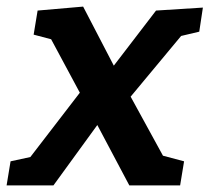

<svg xmlns="http://www.w3.org/2000/svg" viewBox="-49 -562 635 582"><path d="M555 -466 500 -453 347 -269 445 -90 509 -73 497 0H343L246 -183L113 0H-29L-17 -73L43 -86L193 -281L106 -443L53 -457L65 -530L203 -542L296 -363L424 -530L566 -539Z"/></svg>

Font: Bitter Pro
Style: Bold Italic
Weight: 700
Italic angle: -9°
Designer: Sol Matas, and Bitter project Authors
Foundry: Sol Matas
Version: Version 1.010